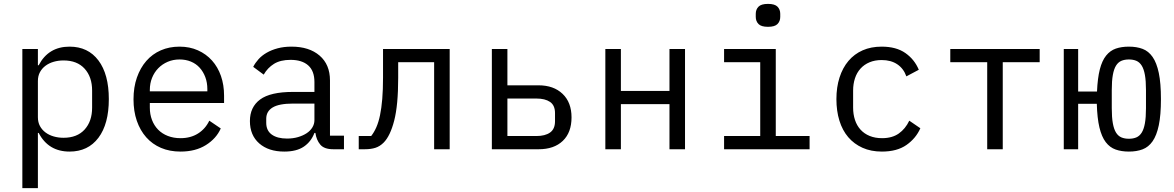

<svg xmlns="http://www.w3.org/2000/svg" viewBox="-20 -768 6040 988"><path d="M95 -516H175V-432H179Q229 -528 338 -528Q433 -528 486.5 -457Q540 -386 540 -258Q540 -130 486.5 -59Q433 12 338 12Q229 12 179 -84H175V200H95ZM307 -59Q377 -59 415.5 -101.5Q454 -144 454 -214V-302Q454 -372 415.5 -414.5Q377 -457 307 -457Q280 -457 256 -450Q232 -443 214 -429.5Q196 -416 185.5 -396.5Q175 -377 175 -351V-165Q175 -139 185.5 -119.5Q196 -100 214 -86.5Q232 -73 256 -66Q280 -59 307 -59Z M909 12Q853 12 808.5 -7Q764 -26 732.5 -61.5Q701 -97 684 -146.5Q667 -196 667 -257Q667 -319 684.5 -369Q702 -419 733 -454.5Q764 -490 807.5 -509Q851 -528 904 -528Q956 -528 998.5 -509Q1041 -490 1071 -456.5Q1101 -423 1117 -377Q1133 -331 1133 -276V-238H751V-214Q751 -180 762 -151Q773 -122 793.5 -101Q814 -80 843.5 -68.5Q873 -57 909 -57Q961 -57 999 -81Q1037 -105 1057 -147L1116 -107Q1093 -55 1039.5 -21.5Q986 12 909 12ZM904 -462Q871 -462 843 -450Q815 -438 794.5 -417Q774 -396 762.5 -367.5Q751 -339 751 -305V-298H1047V-309Q1047 -343 1036.5 -371Q1026 -399 1007.5 -419.5Q989 -440 962.5 -451Q936 -462 904 -462Z M1695 0Q1648 0 1628 -24Q1608 -48 1603 -84H1598Q1581 -39 1543.5 -13.5Q1506 12 1443 12Q1362 12 1314 -30Q1266 -72 1266 -145Q1266 -217 1318.5 -256Q1371 -295 1488 -295H1598V-346Q1598 -403 1566 -431.5Q1534 -460 1475 -460Q1423 -460 1390 -439.5Q1357 -419 1337 -384L1283 -424Q1293 -444 1310 -463Q1327 -482 1352 -496.5Q1377 -511 1409 -519.5Q1441 -528 1480 -528Q1571 -528 1624.5 -482Q1678 -436 1678 -354V-70H1750V0ZM1457 -55Q1488 -55 1513.5 -62.5Q1539 -70 1558 -82.5Q1577 -95 1587.5 -112.5Q1598 -130 1598 -150V-235H1488Q1416 -235 1383 -215Q1350 -195 1350 -157V-136Q1350 -96 1378.5 -75.5Q1407 -55 1457 -55Z M1826 -68H1890Q1905 -87 1916.5 -113Q1928 -139 1935.5 -175Q1943 -211 1947 -258.5Q1951 -306 1951 -369V-516H2294V0H2214V-448H2029V-367Q2029 -227 2008.5 -147.5Q1988 -68 1954 -34Q1935 -15 1912 -7.5Q1889 0 1857 0H1826Z M2511 -516H2591V-329H2751Q2829 -329 2875 -285Q2921 -241 2921 -164Q2921 -86 2876 -43Q2831 0 2752 0H2511ZM2740 -68Q2785 -68 2810.5 -86Q2836 -104 2836 -144V-186Q2836 -226 2810.5 -243.5Q2785 -261 2740 -261H2591V-68Z M3095 -516H3175V-300H3425V-516H3505V0H3425V-232H3175V0H3095Z M3932 -630Q3897 -630 3883 -644.5Q3869 -659 3869 -681V-697Q3869 -719 3883 -733.5Q3897 -748 3932 -748Q3967 -748 3981 -733.5Q3995 -719 3995 -697V-681Q3995 -659 3981 -644.5Q3967 -630 3932 -630ZM3706 -68H3892V-448H3706V-516H3972V-68H4146V0H3706Z M4518 12Q4462 12 4418.5 -7.5Q4375 -27 4345 -62Q4315 -97 4299.5 -147Q4284 -197 4284 -258Q4284 -319 4300 -369Q4316 -419 4346 -454.5Q4376 -490 4419 -509Q4462 -528 4517 -528Q4592 -528 4639 -495Q4686 -462 4708 -409L4644 -375Q4630 -415 4597.5 -437Q4565 -459 4517 -459Q4482 -459 4454.5 -447.5Q4427 -436 4408 -415Q4389 -394 4379.5 -365Q4370 -336 4370 -302V-214Q4370 -180 4379.5 -151Q4389 -122 4408 -101Q4427 -80 4455 -68.5Q4483 -57 4519 -57Q4571 -57 4605 -81Q4639 -105 4659 -147L4716 -108Q4693 -56 4644.5 -22Q4596 12 4518 12Z M5060 -448H4870V-516H5330V-448H5140V0H5060Z M5789 12Q5751 12 5721 1.5Q5691 -9 5670 -36.5Q5649 -64 5637.5 -112Q5626 -160 5624 -234H5528V0H5454V-516H5528V-297H5625Q5628 -366 5639.5 -411Q5651 -456 5672 -482Q5693 -508 5722 -518Q5751 -528 5789 -528Q5829 -528 5859.5 -516.5Q5890 -505 5911 -475Q5932 -445 5943 -392.5Q5954 -340 5954 -258Q5954 -176 5943 -123.5Q5932 -71 5911 -41Q5890 -11 5859.5 0.5Q5829 12 5789 12ZM5789 -54Q5811 -54 5827.5 -61Q5844 -68 5855 -85.5Q5866 -103 5871.5 -133.5Q5877 -164 5877 -211V-305Q5877 -352 5871.5 -382.5Q5866 -413 5855 -430.5Q5844 -448 5827.5 -455Q5811 -462 5789 -462Q5767 -462 5750.5 -455Q5734 -448 5723 -430.5Q5712 -413 5706.5 -382.5Q5701 -352 5701 -305V-211Q5701 -164 5706.5 -133.5Q5712 -103 5723 -85.5Q5734 -68 5750.5 -61Q5767 -54 5789 -54Z"/></svg>

Font: IBM Plex Mono
Style: Regular
Weight: 400
Monospace: yes
Designer: Mike Abbink, Paul van der Laan, Pieter van Rosmalen
Foundry: Bold Monday
Version: Version 2.3